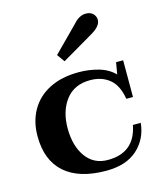

<svg xmlns="http://www.w3.org/2000/svg" viewBox="-112 -826 781 919"><g transform="rotate(-15 278.0 -366.0)"><path d="M216 -586 338 -709Q367 -742 399 -742Q423 -742 435.5 -729Q448 -716 448 -699Q448 -683 436 -668.5Q424 -654 400 -640L243 -548ZM25 -235Q25 -307 56.5 -362.5Q88 -418 148.5 -449Q209 -480 294 -480Q344 -480 391 -467Q438 -454 470 -422L480 -480H515V-298H482Q471 -366 433 -397.5Q395 -429 337 -429Q258 -429 216 -374Q174 -319 174 -234Q174 -147 213 -92.5Q252 -38 322 -38Q455 -38 480 -169H519Q511 -90 455.5 -40Q400 10 301 10Q167 10 96 -52.5Q25 -115 25 -235Z"/></g></svg>

Font: Taviraj SemiBold
Style: Regular
Weight: 600
Designer: Katatrad Team
Foundry: CadsonDemak
Version: Version 1.001